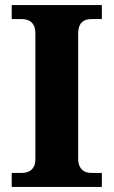

<svg xmlns="http://www.w3.org/2000/svg" viewBox="-20 -734 446 754"><path d="M26 0V-55H66Q81 -55 93 -60.5Q105 -66 112 -78Q119 -90 119 -110V-600Q119 -623 112 -635.5Q105 -648 93 -653.5Q81 -659 66 -659H26V-714H380V-659H339Q323 -659 311.5 -653.5Q300 -648 293.5 -635.5Q287 -623 287 -599V-112Q287 -91 294 -78.5Q301 -66 312.5 -60.5Q324 -55 339 -55H380V0Z"/></svg>

Font: Noto Serif Hentaigana EL
Style: Regular
Weight: 400
Designer: Kazuhiro Yamada
Foundry: nipponia
Version: Version 1.000